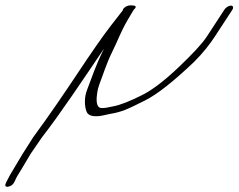

<svg xmlns="http://www.w3.org/2000/svg" viewBox="-64 -496 892 718"><path d="M324.8 -314C290.6 -244 283.1 -215 262 -161C249.6 -130 252.3 -96 260.3 -77C264 -69 271.8 -64 283.8 -62C308.5 -59 325.8 -66 347.4 -70C394.1 -78 411.4 -87 477.7 -120C523.7 -143 584.5 -191 661.2 -264C695.4 -298 720.1 -330 739.9 -360L805.2 -460C810.1 -468 807.6 -475 799.6 -475C791.6 -475 780.1 -468 775.2 -460L709.9 -360C692.6 -333 656.7 -295 604.4 -245C552 -195 506.2 -160 468.5 -141C422.5 -118 386.1 -103 357.9 -98C340.5 -95 329.8 -91 313.6 -92C299.2 -94 293.6 -113 299.9 -150C301 -160 303.9 -171 308 -182C320.3 -213 334.3 -259 353.7 -298C378.5 -348 387.8 -378 413.8 -422L425 -441C427.4 -445 431.5 -452 435.7 -459C451.1 -473 442.1 -476 424.1 -476C413.3 -476 403.2 -471 397.2 -463C396.1 -461 394.9 -459 394.9 -457L349.8 -399C319.6 -360 278.1 -300 223.6 -218C179.2 -151 117.1 -60 60.3 17L20.2 80L-13.8 137C-21.7 149 -30.6 165 -41 186C-46.9 198 -44.8 204 -32.8 202C-21.9 200 -13.4 193 -7.5 179C-4.6 171 3.3 157 16.2 137L50.7 79L92.6 18C162.6 -72 248.4 -201 324.8 -314Z"/></svg>

Font: MewTooHand
Style: UltimateItaWide
Weight: 400
Designer: Mew Too, Robert Jablonski
Version: Version 0.77